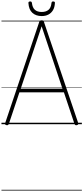

<svg xmlns="http://www.w3.org/2000/svg" viewBox="-20 -1701 1141 2629"><path d="M70 13Q55 10 50.5 3Q46 -4 51 -16L517 -1400Q521 -1413 528.5 -1418Q536 -1423 550 -1423Q565 -1423 572 -1418Q579 -1413 582 -1400L1051 -16Q1055 -4 1050 3Q1045 10 1031 13Q1017 15 1010 10.5Q1003 6 998 -10L855 -437H246L103 -10Q98 5 91 10Q84 15 70 13ZM264 -487H835L550 -1341ZM551 -1481Q472 -1481 423 -1525.5Q374 -1570 369 -1661Q369 -1671 375 -1676Q381 -1681 394 -1681Q405 -1681 410 -1676Q415 -1671 417 -1661Q424 -1596 458 -1566.5Q492 -1537 551 -1537Q610 -1537 644.5 -1566.5Q679 -1596 685 -1661Q687 -1671 691.5 -1676Q696 -1681 707 -1681Q720 -1681 726.5 -1676Q733 -1671 732 -1661Q729 -1601 705.5 -1561.5Q682 -1522 642.5 -1501.5Q603 -1481 551 -1481ZM0 898H1101V908H0ZM0 -20H1101V0H0ZM0 -505H1101V-500H0ZM0 -1418H1101V-1408H0Z"/></svg>

Font: Playwrite FR Trad Guides
Style: Regular
Weight: 400
Designer: Veronika Burian, José Scaglione
Foundry: TypeTogether
Version: Version 1.003